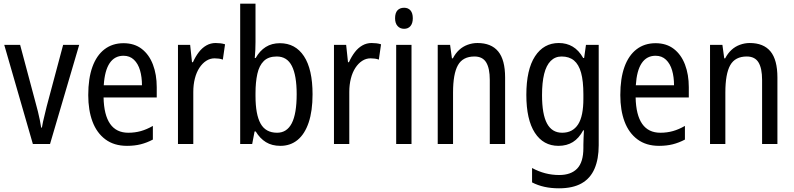

<svg xmlns="http://www.w3.org/2000/svg" viewBox="-20 -780 4300 1040"><path d="M158 0 3 -537H89L174 -219Q180 -198 185.5 -175.5Q191 -153 195.5 -131Q200 -109 203 -89H207Q209 -102 213 -120.5Q217 -139 222.5 -160.5Q228 -182 233 -204L322 -537H409L251 0Z M649 -546Q708 -546 748 -515Q788 -484 808.5 -430Q829 -376 829 -308V-252H541Q543 -157 576.5 -109Q610 -61 675 -61Q711 -61 743 -70Q775 -79 808 -98V-24Q776 -7 742.5 1.5Q709 10 668 10Q598 10 551 -25Q504 -60 481 -121.5Q458 -183 458 -265Q458 -355 480.5 -417.5Q503 -480 546 -513Q589 -546 649 -546ZM649 -478Q601 -478 574 -438Q547 -398 542 -318H749Q749 -363 738.5 -399Q728 -435 705.5 -456.5Q683 -478 649 -478Z M1148 -547Q1160 -547 1173.5 -545.5Q1187 -544 1199 -540L1187 -457Q1177 -461 1165.5 -462.5Q1154 -464 1142 -464Q1118 -464 1097 -450.5Q1076 -437 1060 -412.5Q1044 -388 1035.5 -354.5Q1027 -321 1027 -282V0H944V-537H1010L1020 -443H1025Q1039 -474 1057 -497.5Q1075 -521 1098 -534Q1121 -547 1148 -547Z M1364 -553Q1364 -531 1363 -509Q1362 -487 1360 -466H1365Q1387 -505 1419.5 -525.5Q1452 -546 1496 -546Q1580 -546 1626.5 -475.5Q1673 -405 1673 -269Q1673 -179 1652 -116.5Q1631 -54 1592 -22Q1553 10 1499 10Q1453 10 1420.5 -10Q1388 -30 1365 -68H1359L1346 0H1281V-760H1364ZM1479 -474Q1434 -474 1409 -449.5Q1384 -425 1374 -380Q1364 -335 1364 -275V-260Q1364 -160 1391.5 -110.5Q1419 -61 1481 -61Q1534 -61 1560.5 -112.5Q1587 -164 1587 -270Q1587 -371 1561 -422.5Q1535 -474 1479 -474Z M1993 -547Q2005 -547 2018.5 -545.5Q2032 -544 2044 -540L2032 -457Q2022 -461 2010.5 -462.5Q1999 -464 1987 -464Q1963 -464 1942 -450.5Q1921 -437 1905 -412.5Q1889 -388 1880.5 -354.5Q1872 -321 1872 -282V0H1789V-537H1855L1865 -443H1870Q1884 -474 1902 -497.5Q1920 -521 1943 -534Q1966 -547 1993 -547Z M2209 -537V0H2126V-537ZM2169 -738Q2191 -738 2203.5 -723.5Q2216 -709 2216 -681Q2216 -654 2203.5 -639Q2191 -624 2169 -624Q2147 -624 2133.5 -639Q2120 -654 2120 -681Q2120 -710 2133 -724Q2146 -738 2169 -738Z M2566 -547Q2641 -547 2678.5 -501.5Q2716 -456 2716 -360V0H2633V-347Q2633 -410 2613.5 -442Q2594 -474 2550 -474Q2487 -474 2460.5 -427Q2434 -380 2434 -279V0H2351V-537H2418L2428 -464H2433Q2447 -491 2467 -509.5Q2487 -528 2513 -537.5Q2539 -547 2566 -547Z M3007 -547Q3049 -547 3082 -527.5Q3115 -508 3139 -466H3144L3154 -537H3223V7Q3223 81 3200.5 133.5Q3178 186 3130.5 213Q3083 240 3008 240Q2965 240 2929 232Q2893 224 2862 208V130Q2897 149 2933.5 158.5Q2970 168 3009 168Q3073 168 3106.5 133Q3140 98 3140 22V5Q3140 -11 3141 -32.5Q3142 -54 3143 -74H3139Q3116 -31 3083 -10.5Q3050 10 3005 10Q2923 10 2877 -61Q2831 -132 2831 -266Q2831 -403 2878 -475Q2925 -547 3007 -547ZM3022 -474Q2987 -474 2963 -450Q2939 -426 2927.5 -379.5Q2916 -333 2916 -265Q2916 -161 2943 -111Q2970 -61 3025 -61Q3054 -61 3075.5 -72.5Q3097 -84 3111.5 -106.5Q3126 -129 3133 -164Q3140 -199 3140 -245V-269Q3140 -341 3127.5 -386Q3115 -431 3089 -452.5Q3063 -474 3022 -474Z M3531 -546Q3590 -546 3630 -515Q3670 -484 3690.5 -430Q3711 -376 3711 -308V-252H3423Q3425 -157 3458.5 -109Q3492 -61 3557 -61Q3593 -61 3625 -70Q3657 -79 3690 -98V-24Q3658 -7 3624.5 1.5Q3591 10 3550 10Q3480 10 3433 -25Q3386 -60 3363 -121.5Q3340 -183 3340 -265Q3340 -355 3362.5 -417.5Q3385 -480 3428 -513Q3471 -546 3531 -546ZM3531 -478Q3483 -478 3456 -438Q3429 -398 3424 -318H3631Q3631 -363 3620.5 -399Q3610 -435 3587.5 -456.5Q3565 -478 3531 -478Z M4041 -547Q4116 -547 4153.5 -501.5Q4191 -456 4191 -360V0H4108V-347Q4108 -410 4088.5 -442Q4069 -474 4025 -474Q3962 -474 3935.5 -427Q3909 -380 3909 -279V0H3826V-537H3893L3903 -464H3908Q3922 -491 3942 -509.5Q3962 -528 3988 -537.5Q4014 -547 4041 -547Z"/></svg>

Font: Noto Sans Arabic Condensed
Style: Regular
Weight: 400
Width: 3
Designer: Monotype Design Team, Nadine Chahine, Nizar Qandah and Khaled Hosny
Foundry: Monotype Imaging Inc.
Version: Version 2.012